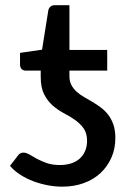

<svg xmlns="http://www.w3.org/2000/svg" viewBox="-20 -690 486 719"><path d="M240 -503V-670.5H185C178.3 -670.5 173 -668.8 169 -665.2C165 -661.8 162.3 -657.2 161 -651.5L137.5 -504L55 -492V-448.5C55 -440.8 57.1 -435.1 61.2 -431.2C65.4 -427.4 70.5 -425.5 76.5 -425.5H132.5V-401.5C132.5 -375.2 136.8 -353.7 145.2 -337C153.8 -320.3 164.4 -306.3 177.2 -295C190.1 -283.7 204 -274.1 219 -266.2C234 -258.4 247.9 -250 260.8 -241C273.6 -232 284.3 -221.5 293 -209.5C301.7 -197.5 306 -181.8 306 -162.5C306 -149.2 303.8 -136.9 299.2 -125.7C294.8 -114.6 288.2 -105 279.5 -97C270.8 -89 260.2 -82.8 247.5 -78.5C234.8 -74.2 220.3 -72 204 -72C185.7 -72 169.5 -74.4 155.5 -79.2C141.5 -84.1 129.2 -89.4 118.5 -95.2C107.8 -101.1 98.4 -106.4 90.3 -111.3C82.1 -116.1 74.7 -118.5 68 -118.5C59.3 -118.5 52.7 -115.2 48 -108.5L17.5 -69C27.5 -57 39.9 -46.2 54.8 -36.5C69.6 -26.8 85.7 -18.7 103 -12C120.3 -5.3 138.4 -0.2 157.3 3.5C176.1 7.2 194.8 9 213.5 9C242.8 9 269.8 4.5 294.3 -4.5C318.8 -13.5 339.7 -26.2 357 -42.5C374.3 -58.8 387.8 -78.1 397.5 -100.3C407.2 -122.4 412 -146.8 412 -173.5C412 -192.8 409.5 -209.6 404.5 -223.8C399.5 -237.9 393 -250.2 385 -260.5C377 -270.8 367.8 -279.8 357.5 -287.5C347.2 -295.2 336.7 -302.2 326 -308.5C315.3 -314.8 304.8 -320.9 294.5 -326.8C284.2 -332.6 275 -339.2 267 -346.5C259 -353.8 252.5 -362.1 247.5 -371.3C242.5 -380.4 240 -391.5 240 -404.5V-425.5H381.5V-503Z"/></svg>

Font: Lato Semibold
Style: Regular
Weight: 600
Designer: Lukasz Dziedzic
Foundry: tyPoland Lukasz Dziedzic
Version: Version 2.006; 2014-01-15